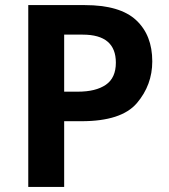

<svg xmlns="http://www.w3.org/2000/svg" viewBox="-20 -734 664 754"><path d="M313 -714H91V0H232V-258H300Q457 -258 517.5 -329Q578 -400 578 -493Q578 -596 514.5 -655Q451 -714 313 -714ZM305 -598Q435 -598 435 -488Q435 -428 395.5 -401Q356 -374 286 -374H232V-598Z"/></svg>

Font: Noto Sans UI
Style: Bold
Weight: 700
Designer: Monotype Design Team
Foundry: Monotype Imaging Inc.
Version: Version 1.901